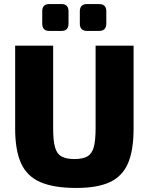

<svg xmlns="http://www.w3.org/2000/svg" viewBox="-20 -916 736 950"><path d="M641 -690V-280Q641 -173 613.5 -108.5Q586 -44 524 -15Q462 14 358 14Q246 14 179.5 -15Q113 -44 84 -108.5Q55 -173 55 -280V-690H243V-280Q243 -221 252 -188Q261 -155 284.5 -142Q308 -129 348 -129Q389 -129 412 -142Q435 -155 444 -188Q453 -221 453 -280V-690ZM470 -896Q506 -896 506 -860V-799Q506 -763 470 -763H411Q375 -763 375 -799V-860Q375 -896 411 -896ZM284 -896Q319 -896 319 -860V-799Q319 -763 284 -763H224Q189 -763 189 -799V-860Q189 -896 224 -896Z"/></svg>

Font: Exo 2 ExtraBold
Style: Regular
Weight: 800
Designer: Natanael Gama
Foundry: Natanael Gama
Version: Version 2.010